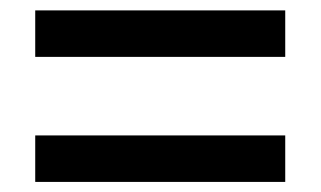

<svg xmlns="http://www.w3.org/2000/svg" viewBox="-20 -534 626 375"><path d="M48.8 -178.7H537.1V-269.5H48.8ZM48.8 -422.9H537.1V-513.7H48.8Z"/></svg>

Font: Cascadia Mono NF
Style: Regular
Weight: 400
Monospace: yes
Designer: Aaron Bell
Foundry: Saja Typeworks
Version: Version 2404.023